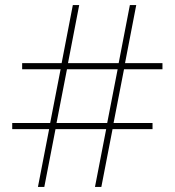

<svg xmlns="http://www.w3.org/2000/svg" viewBox="-20 -734 686 754"><path d="M467 -462 426 -251H579V-227H422L378 0H353L397 -227H198L154 0H129L173 -227H28V-251H177L218 -462H67V-486H222L266 -714H291L247 -486H446L490 -714H515L471 -486H618V-462ZM202 -251H401L442 -462H243Z"/></svg>

Font: Noto Sans Thaana Thin
Style: Regular
Weight: 100
Designer: David Williams
Foundry: Google Inc.
Version: Version 3.001; ttfautohint (v1.8.4.7-5d5b)